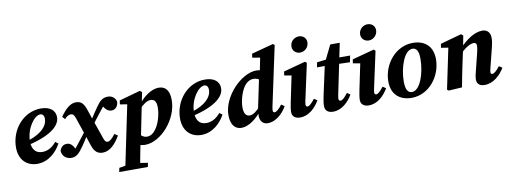

<svg xmlns="http://www.w3.org/2000/svg" viewBox="-72 -1174 4872 1828"><g transform="rotate(-10 2364.0 -260.5)"><path d="M204.6 15.1C313 15.1 393 -63.8 434.3 -141.1L406.3 -161.2C375 -122.2 329.3 -88.2 270.6 -88.2C208.5 -88.2 170.9 -127.2 170.9 -209C170.9 -333.4 254.4 -444.3 311.5 -444.3C332.4 -444.3 348.6 -428 348.6 -395.3C348.6 -332.6 293.9 -251.4 109.8 -204.9L112.4 -167.6C351.5 -216.4 465 -299.2 465 -391C465 -455.7 415.4 -498.7 326.4 -498.7C157 -498.7 29.6 -346.2 29.6 -173C29.6 -55.7 100.4 15.1 204.6 15.1Z M836.8 18C904.9 18 962.4 -41.6 1005.4 -117.6L974 -138C945.1 -98.8 920.1 -76.1 900.2 -76.1C882.9 -76.1 873.2 -84.2 861.8 -118.4L800.7 -293.8L798.6 -299.1L762.3 -406.3C741.1 -467.4 720.4 -498.7 665.2 -498.7C614.6 -498.7 567.2 -461.3 513.7 -385L536.7 -358.7C557.9 -384.5 580.6 -393.8 597.4 -393.8C618.4 -393.8 629 -383.6 641 -348.4L698.6 -178.5L700 -174.6L737 -64C758.3 -2.4 791.1 18 836.8 18ZM442.2 -67.3C446.9 -9.3 492.1 15.1 533.5 15.1C570.5 15.1 596.5 -2.2 619.2 -30.3C664.4 -85.3 702.9 -149.3 755.9 -239.5L745.5 -272.5C692.1 -201.2 640.6 -132.6 585.5 -65.3C576.7 -54 565.9 -45.7 555.8 -35.7V-23.9L603 -33.5L589.2 -58.7C563.6 -106.6 543.4 -124.1 511.7 -124.1C478.5 -124.1 453.6 -105.6 442.2 -67.3ZM759.5 -212.8C809.8 -280.8 861.4 -348.7 914.2 -414.7C924.8 -428 937.1 -436.4 949.4 -445.7V-451.7L893.8 -445.3L916.3 -409.5C936.1 -378.7 957.8 -362.6 988.5 -362.6C1024.9 -362.6 1051.7 -392.7 1053.9 -437.1C1043.7 -478.9 1010 -498.7 974.7 -498.7C938.4 -498.7 908.8 -485.6 879.1 -447.3C849.4 -408.4 799.4 -336.9 746.7 -245.6L759.5 -212.8Z M957.1 227.1H1233.8L1241.8 188.1L1119.2 168.4H1077.7L964.9 188.1L957.1 227.1ZM1015.1 227.1H1159.7C1171.8 155.5 1185.3 85.9 1205.1 -13.4L1212 -31.4L1277.6 -356.9L1278.6 -362.6L1303.5 -484.4L1284.8 -500.2L1080.4 -443.4L1075 -405.9L1201.2 -386L1148.4 -415L1015.1 227.1ZM1245.2 15.1C1397.8 15.1 1568.5 -174.5 1568.5 -361.4C1568.5 -465.7 1522.2 -498.7 1464.6 -498.7C1395.9 -498.7 1308.4 -440.5 1252.9 -354H1248.6L1259.6 -330.8C1294.6 -367.6 1335.1 -396.6 1368.2 -396.6C1406.9 -396.6 1425.6 -372.8 1425.6 -313.5C1425.6 -253.1 1403.5 -174.7 1375 -128.9C1344.3 -78.8 1313.3 -58.6 1276.2 -58.6C1238.6 -58.6 1209.6 -87.8 1183.1 -130.4L1142.5 -30.7C1172.6 1.3 1206.4 15.1 1245.2 15.1Z M1790.6 15.1C1899 15.1 1979 -63.8 2020.3 -141.1L1992.3 -161.2C1961 -122.2 1915.3 -88.2 1856.6 -88.2C1794.5 -88.2 1756.9 -127.2 1756.9 -209C1756.9 -333.4 1840.4 -444.3 1897.5 -444.3C1918.4 -444.3 1934.6 -428 1934.6 -395.3C1934.6 -332.6 1879.9 -251.4 1695.8 -204.9L1698.4 -167.6C1937.5 -216.4 2051 -299.2 2051 -391C2051 -455.7 2001.4 -498.7 1912.4 -498.7C1743 -498.7 1615.6 -346.2 1615.6 -173C1615.6 -55.7 1686.4 15.1 1790.6 15.1Z M2178.5 15.1C2246.6 15.1 2330.4 -44.5 2387.1 -127H2398.5L2383.1 -159.1C2344.2 -114.8 2307.4 -87.5 2275 -87.5C2241.2 -87.5 2219.2 -112.9 2219.2 -177.5C2219.2 -244.2 2250.2 -348.7 2295.9 -392.9C2312.7 -410.2 2340.7 -424.9 2365.8 -424.9C2399.2 -424.9 2417.9 -415 2441.5 -395.2L2510.7 -452.9C2480.5 -484.6 2448.2 -498.7 2410.8 -498.7C2261.2 -498.7 2074.9 -302.6 2074.9 -126.6C2074.9 -21.3 2124 15.1 2178.5 15.1ZM2432.5 15.1C2507.4 15.1 2578 -46.7 2617 -117.6L2586.5 -138C2556.1 -96.5 2529.6 -76.1 2513.6 -76.1C2503.8 -76.1 2497.1 -83.3 2497.1 -96.6C2497.1 -106.9 2499.3 -118.6 2503.6 -140L2624.6 -706.9L2609 -719.2L2398.6 -662.8L2393.2 -625.2L2515.9 -605L2473.9 -643.8L2436.7 -459.6L2426 -435.9L2360.7 -124.6L2361.6 -121.7C2357.9 -98.6 2357.2 -83.1 2357.2 -68.4C2357.2 -20.5 2384.3 15.1 2432.5 15.1Z M2667.6 -50.9C2667.6 -8.3 2697.9 15.1 2744.6 15.1C2830.6 15.1 2894.1 -50.4 2934.1 -117.6L2903.3 -138C2870.5 -95.8 2848.5 -76.1 2831.7 -76.1C2822.1 -76.1 2814.7 -83.3 2814.7 -96.6C2814.7 -106.9 2817.3 -120.7 2821.5 -139.3L2896.8 -486.6L2881 -500.2L2669.4 -443.4L2663.3 -405.9L2759.4 -388.8L2737.4 -416.4L2681.9 -149.7C2676.1 -119.4 2667.6 -78.1 2667.6 -50.9ZM2851.6 -593.8C2895.6 -593.8 2936.2 -629.9 2936.2 -679.4C2936.2 -719.3 2905.9 -748.2 2864.2 -748.2C2820.1 -748.2 2779.1 -713 2779.1 -663.5C2779.1 -620.5 2813.7 -593.8 2851.6 -593.8Z M2984.6 -427.3H3104.1L3109 -426.7L3302 -421L3314.5 -483.6H3111.8V-488.7L2993.3 -474.6L2984.6 -427.3ZM3063.1 15.1C3148.3 15.1 3214.3 -50.4 3253.2 -117.6L3222.7 -138C3189.6 -95.8 3168.2 -76.1 3150.5 -76.1C3140.7 -76.1 3133 -83.3 3133 -96.9C3133 -106.9 3135.3 -120.7 3139.1 -139.9L3238.4 -620.5H3146.6L3065.4 -455L2999.9 -153.3C2992.7 -119.4 2985.9 -82.4 2985.9 -53C2985.9 -8.3 3016.2 15.1 3063.1 15.1Z M3331.6 -50.9C3331.6 -8.3 3361.9 15.1 3408.6 15.1C3494.6 15.1 3558.1 -50.4 3598.1 -117.6L3567.3 -138C3534.5 -95.8 3512.5 -76.1 3495.7 -76.1C3486.1 -76.1 3478.7 -83.3 3478.7 -96.6C3478.7 -106.9 3481.3 -120.7 3485.5 -139.3L3560.8 -486.6L3545 -500.2L3333.4 -443.4L3327.3 -405.9L3423.4 -388.8L3401.4 -416.4L3345.9 -149.7C3340.1 -119.4 3331.6 -78.1 3331.6 -50.9ZM3515.6 -593.8C3559.6 -593.8 3600.2 -629.9 3600.2 -679.4C3600.2 -719.3 3569.9 -748.2 3528.2 -748.2C3484.1 -748.2 3443.1 -713 3443.1 -663.5C3443.1 -620.5 3477.7 -593.8 3515.6 -593.8Z M3823.6 15.1C3989.7 15.1 4113.6 -141.1 4113.6 -308C4113.6 -439.6 4031.2 -498.7 3922.2 -498.7C3755.1 -498.7 3629.7 -343 3629.7 -175.9C3629.7 -44.7 3715.1 15.1 3823.6 15.1ZM3835.6 -39.2C3801.1 -39.2 3774.4 -64.3 3774.4 -149.2C3774.4 -284.6 3829.8 -444.4 3909.1 -444.4C3944.4 -444.4 3968.8 -418.9 3968.8 -338.1C3968.8 -198.4 3914.3 -39.2 3835.6 -39.2Z M4181.1 8 4311.1 0C4324.8 -72.4 4337.5 -142.9 4353.3 -214.3L4382.3 -349L4385 -360.9L4408.5 -484.4L4389.8 -500.2L4185.4 -443.4L4179.3 -405.9L4305.7 -386L4252.6 -415L4166.8 -3.6L4181.1 8ZM4528.3 15.1C4613.8 15.1 4683.1 -50.7 4722.1 -117.6L4691.6 -138C4659.9 -96.6 4634.8 -76.1 4617.7 -76.1C4607.9 -76.1 4602.3 -83.1 4602.3 -96.3C4602.3 -106.3 4605.9 -119.9 4610.7 -139.3L4657.9 -328.2C4665.9 -359.7 4670.6 -388.4 4670.6 -415.4C4670.6 -471.4 4637.8 -498.7 4594.4 -498.7C4524.1 -498.7 4442.4 -449.1 4366.8 -367.2H4360.8L4366.8 -323C4418.6 -374 4463.1 -396.6 4494.7 -396.6C4510.2 -396.6 4521.1 -387.1 4521.1 -365.7C4521.1 -349.3 4516 -322 4508 -290.9L4470.7 -141.1C4462.8 -110.8 4454 -78.1 4454 -48.6C4454 -8.3 4480.9 15.1 4528.3 15.1Z"/></g></svg>

Font: Source Serif 4 Variable
Style: Italic
Weight: 400
Italic angle: -12°
Designer: Frank Grießhammer
Foundry: Adobe Systems Incorporated
Version: Version 4.004;hotconv 1.0.116;makeotfexe 2.5.65601